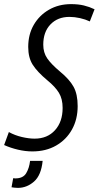

<svg xmlns="http://www.w3.org/2000/svg" viewBox="-38 -724 479 932"><path d="M119 11Q85 11 49 2.5Q13 -6 -18 -20L5 -83Q34 -67 68 -59Q102 -51 130 -51Q192 -51 229 -92Q266 -133 266 -200Q266 -244 248 -273.5Q230 -303 192 -334Q143 -375 121 -409.5Q99 -444 99 -496Q99 -557 126 -603.5Q153 -650 200 -677Q247 -704 307 -704Q342 -704 369 -697.5Q396 -691 421 -679L398 -620Q377 -630 350.5 -636Q324 -642 299 -642Q242 -642 207 -605.5Q172 -569 172 -507Q172 -469 191 -441Q210 -413 254 -376Q299 -339 319 -303Q339 -267 339 -209Q339 -145 311.5 -95.5Q284 -46 234.5 -17.5Q185 11 119 11ZM49 188Q41 188 32 187Q23 186 18 185L26 141Q30 142 36 142Q74 142 89 117Q104 92 108 57H169Q162 127 127 157.5Q92 188 49 188Z"/></svg>

Font: Ubuntu Sans Condensed
Style: Italic
Weight: 400
Width: 3
Italic angle: -13.5°
Designer: Dalton Maag Ltd
Foundry: Dalton Maag Ltd
Version: Version 1.006; ttfautohint (v1.8.4.7-5d5b)